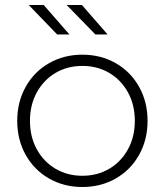

<svg xmlns="http://www.w3.org/2000/svg" viewBox="-20 -745 660 769"><path d="M49 -261Q49 -337 83 -397.5Q117 -458 176.5 -492Q236 -526 310 -526Q384 -526 443.5 -492Q503 -458 537 -397.5Q571 -337 571 -261Q571 -185 537 -124.5Q503 -64 443.5 -30Q384 4 310 4Q236 4 176.5 -30Q117 -64 83 -124.5Q49 -185 49 -261ZM520 -261Q520 -325 492.5 -375Q465 -425 417.5 -453Q370 -481 310 -481Q250 -481 202.5 -453Q155 -425 127.5 -375Q100 -325 100 -261Q100 -197 127.5 -147Q155 -97 202.5 -69Q250 -41 310 -41Q370 -41 417.5 -69Q465 -97 492.5 -147Q520 -197 520 -261ZM95 -725H155L258 -607H209ZM247 -725H308L411 -607H362Z"/></svg>

Font: Montserrat Atlas Light
Style: Regular
Weight: 300
Designer: Julieta Ulanovsky
Foundry: Julieta Ulanovsky
Version: Version 7.200